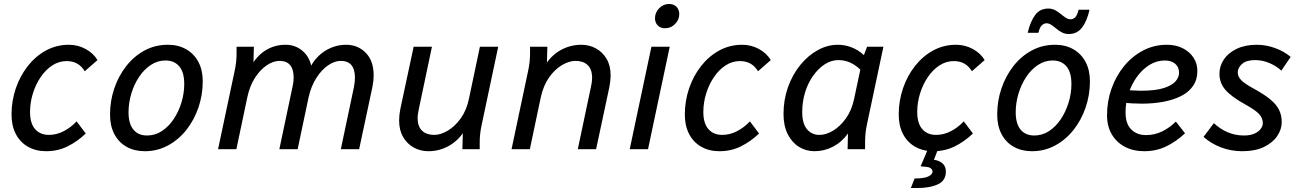

<svg xmlns="http://www.w3.org/2000/svg" viewBox="-20 -750 6541 965"><path d="M38 -174Q38 -243 59.5 -306Q81 -369 120 -418.5Q159 -468 211.5 -496.5Q264 -525 326 -525Q371 -525 410 -504Q449 -483 470 -448L406 -392Q390 -418 367.5 -430.5Q345 -443 315 -443Q276 -443 242.5 -421Q209 -399 184 -362Q159 -325 145 -279.5Q131 -234 131 -187Q131 -130 156.5 -101Q182 -72 226 -72Q264 -72 300 -90.5Q336 -109 365 -140L411 -79Q368 -38 319 -14Q270 10 212 10Q160 10 120.5 -12.5Q81 -35 59.5 -76.5Q38 -118 38 -174Z M533 -174Q533 -243 554.5 -306Q576 -369 615 -418.5Q654 -468 707 -496.5Q760 -525 824 -525Q876 -525 915.5 -502.5Q955 -480 977 -439Q999 -398 999 -341Q999 -273 977.5 -210Q956 -147 917 -97.5Q878 -48 824.5 -19Q771 10 708 10Q656 10 616.5 -12Q577 -34 555 -75.5Q533 -117 533 -174ZM626 -186Q626 -128 650.5 -98.5Q675 -69 719 -69Q760 -69 794 -91.5Q828 -114 853 -151.5Q878 -189 892 -235Q906 -281 906 -328Q906 -387 881 -416.5Q856 -446 812 -446Q772 -446 738 -423.5Q704 -401 679 -363.5Q654 -326 640 -279.5Q626 -233 626 -186Z M1076 0 1159 -392Q1164 -415 1166.5 -436.5Q1169 -458 1169 -482V-515H1256L1253 -403L1241 -416Q1270 -469 1315 -497Q1360 -525 1415 -525Q1470 -525 1508 -487.5Q1546 -450 1549 -383L1533 -399Q1551 -439 1579.5 -467Q1608 -495 1644 -510Q1680 -525 1719 -525Q1779 -525 1818.5 -484.5Q1858 -444 1858 -371Q1858 -358 1856.5 -343.5Q1855 -329 1852 -314L1785 0H1693L1759 -313Q1761 -326 1762.5 -337Q1764 -348 1764 -358Q1764 -402 1746 -423Q1728 -444 1693 -444Q1662 -444 1629.5 -422Q1597 -400 1570.5 -359Q1544 -318 1531 -261L1476 0H1384L1450 -313Q1453 -326 1454.5 -337Q1456 -348 1456 -358Q1456 -402 1438 -423Q1420 -444 1385 -444Q1354 -444 1321 -422Q1288 -400 1261.5 -359Q1235 -318 1223 -261L1168 0Z M1986 -144Q1986 -158 1987.5 -172.5Q1989 -187 1992 -202L2059 -515H2151L2085 -202Q2083 -190 2081 -179Q2079 -168 2079 -157Q2079 -114 2101.5 -93Q2124 -72 2162 -72Q2195 -72 2231 -93.5Q2267 -115 2296 -155.5Q2325 -196 2337 -254L2392 -515H2484L2401 -123Q2396 -100 2393.5 -78.5Q2391 -57 2391 -34V0H2304L2307 -112L2319 -100Q2288 -47 2239 -18.5Q2190 10 2133 10Q2093 10 2059.5 -8.5Q2026 -27 2006 -61.5Q1986 -96 1986 -144Z M2551 0 2634 -392Q2639 -415 2641.5 -436.5Q2644 -458 2644 -482V-515H2731L2728 -403L2716 -416Q2747 -469 2796 -497Q2845 -525 2902 -525Q2942 -525 2975.5 -506.5Q3009 -488 3029 -454Q3049 -420 3049 -371Q3049 -358 3047.5 -343.5Q3046 -329 3043 -314L2976 0H2884L2950 -313Q2953 -326 2954.5 -337Q2956 -348 2956 -358Q2956 -402 2933.5 -423Q2911 -444 2873 -444Q2840 -444 2804 -422.5Q2768 -401 2739.5 -360.5Q2711 -320 2698 -261L2643 0Z M3145 0 3254 -515H3346L3237 0ZM3272 -658Q3272 -687 3293 -708.5Q3314 -730 3343 -730Q3367 -730 3380.5 -715.5Q3394 -701 3394 -679Q3394 -651 3373 -629.5Q3352 -608 3323 -608Q3299 -608 3285.5 -622.5Q3272 -637 3272 -658Z M3422 -174Q3422 -243 3443.5 -306Q3465 -369 3504 -418.5Q3543 -468 3595.5 -496.5Q3648 -525 3710 -525Q3755 -525 3794 -504Q3833 -483 3854 -448L3790 -392Q3774 -418 3751.5 -430.5Q3729 -443 3699 -443Q3660 -443 3626.5 -421Q3593 -399 3568 -362Q3543 -325 3529 -279.5Q3515 -234 3515 -187Q3515 -130 3540.5 -101Q3566 -72 3610 -72Q3648 -72 3684 -90.5Q3720 -109 3749 -140L3795 -79Q3752 -38 3703 -14Q3654 10 3596 10Q3544 10 3504.5 -12.5Q3465 -35 3443.5 -76.5Q3422 -118 3422 -174Z M3918 -177Q3918 -249 3940.5 -312Q3963 -375 4002 -423Q4041 -471 4090 -498Q4139 -525 4191 -525Q4226 -525 4260 -512Q4294 -499 4322 -473L4338 -515H4420L4337 -123Q4332 -100 4330 -78.5Q4328 -57 4328 -34V0H4240L4242 -79Q4211 -36 4167 -13Q4123 10 4074 10Q4031 10 3995.5 -12Q3960 -34 3939 -76Q3918 -118 3918 -177ZM4012 -187Q4012 -129 4036 -100.5Q4060 -72 4098 -72Q4132 -72 4167.5 -93.5Q4203 -115 4232 -155.5Q4261 -196 4273 -254L4304 -400Q4279 -424 4252 -436Q4225 -448 4194 -448Q4158 -448 4125.5 -427Q4093 -406 4067 -369.5Q4041 -333 4026.5 -286Q4012 -239 4012 -187Z M4497 -174Q4497 -243 4518.5 -306Q4540 -369 4579 -418.5Q4618 -468 4670.5 -496.5Q4723 -525 4785 -525Q4830 -525 4869 -504Q4908 -483 4929 -448L4865 -392Q4849 -418 4826.5 -430.5Q4804 -443 4774 -443Q4735 -443 4701.5 -421Q4668 -399 4643 -362Q4618 -325 4604 -279.5Q4590 -234 4590 -187Q4590 -130 4615.5 -101Q4641 -72 4685 -72Q4723 -72 4759 -90.5Q4795 -109 4824 -140L4870 -79Q4827 -38 4778 -14Q4729 10 4671 10Q4619 10 4579.5 -12.5Q4540 -35 4518.5 -76.5Q4497 -118 4497 -174ZM4558 195 4577 147Q4626 147 4646.5 136.5Q4667 126 4667 113Q4667 103 4658 96Q4649 89 4629 88L4607 86L4650 -15L4698 -9L4674 53Q4702 57 4718 72Q4734 87 4734 112Q4734 158 4693.5 176.5Q4653 195 4592 195Z M4992 -174Q4992 -243 5013.5 -306Q5035 -369 5074 -418.5Q5113 -468 5166 -496.5Q5219 -525 5283 -525Q5335 -525 5374.5 -502.5Q5414 -480 5436 -439Q5458 -398 5458 -341Q5458 -273 5436.5 -210Q5415 -147 5376 -97.5Q5337 -48 5283.5 -19Q5230 10 5167 10Q5115 10 5075.5 -12Q5036 -34 5014 -75.5Q4992 -117 4992 -174ZM5085 -186Q5085 -128 5109.5 -98.5Q5134 -69 5178 -69Q5219 -69 5253 -91.5Q5287 -114 5312 -151.5Q5337 -189 5351 -235Q5365 -281 5365 -328Q5365 -387 5340 -416.5Q5315 -446 5271 -446Q5231 -446 5197 -423.5Q5163 -401 5138 -363.5Q5113 -326 5099 -279.5Q5085 -233 5085 -186ZM5145 -585Q5159 -643 5183 -675Q5207 -707 5249 -707Q5268 -707 5283 -699Q5298 -691 5311 -680Q5324 -669 5336.5 -661Q5349 -653 5361 -653Q5373 -653 5383.5 -662.5Q5394 -672 5401 -701H5456Q5443 -643 5418 -611Q5393 -579 5352 -579Q5333 -579 5317.5 -587Q5302 -595 5289 -606Q5276 -617 5264 -625Q5252 -633 5240 -633Q5228 -633 5217 -623.5Q5206 -614 5199 -585Z M5544 -171Q5544 -241 5566.5 -304.5Q5589 -368 5629.5 -417.5Q5670 -467 5725 -496Q5780 -525 5845 -525Q5890 -525 5924.5 -507.5Q5959 -490 5978.5 -460.5Q5998 -431 5998 -393Q5998 -350 5976.5 -318.5Q5955 -287 5916.5 -267.5Q5878 -248 5827.5 -238.5Q5777 -229 5719 -229Q5695 -229 5668.5 -230.5Q5642 -232 5613 -235L5624 -299Q5650 -297 5672 -295.5Q5694 -294 5714 -294Q5789 -294 5831 -308Q5873 -322 5889.5 -342.5Q5906 -363 5906 -384Q5906 -413 5886.5 -429.5Q5867 -446 5835 -446Q5793 -446 5757 -423.5Q5721 -401 5694 -363.5Q5667 -326 5652 -279.5Q5637 -233 5637 -186Q5637 -128 5665.5 -99.5Q5694 -71 5740 -71Q5783 -71 5821 -89.5Q5859 -108 5890 -139L5936 -80Q5892 -39 5842 -14.5Q5792 10 5730 10Q5676 10 5634 -12Q5592 -34 5568 -74.5Q5544 -115 5544 -171Z M6029 -62 6081 -131Q6113 -101 6151 -85Q6189 -69 6232 -69Q6264 -69 6285 -78.5Q6306 -88 6316.5 -102.5Q6327 -117 6327 -131Q6327 -156 6308.5 -176.5Q6290 -197 6237 -226Q6167 -265 6138 -299.5Q6109 -334 6109 -379Q6109 -418 6131 -451Q6153 -484 6195.5 -504.5Q6238 -525 6297 -525Q6343 -525 6388.5 -508.5Q6434 -492 6467 -464L6420 -395Q6397 -417 6361.5 -432.5Q6326 -448 6288 -448Q6245 -448 6223 -429Q6201 -410 6201 -386Q6201 -365 6218.5 -347Q6236 -329 6284 -303Q6335 -275 6365 -250Q6395 -225 6408.5 -198Q6422 -171 6422 -136Q6422 -100 6399.5 -66.5Q6377 -33 6333 -11.5Q6289 10 6224 10Q6168 10 6117.5 -9Q6067 -28 6029 -62Z"/></svg>

Font: Radio Canada
Style: Italic
Weight: 400
Italic angle: -12°
Designer: Charles Daoud, Etienne Aubert Bonn, Alexandre Saumier Demers, Jacques Le Bailly
Foundry: Radio-Canada
Version: Version 2.104;gftools[0.9.28.dev5+ged2979d]